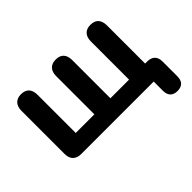

<svg xmlns="http://www.w3.org/2000/svg" viewBox="-125 -743 1127 1127"><g transform="rotate(-45 438.5 -179.5)"><path d="M737.9 76.2V0H137.1Q103.4 0 85.5 -17.9Q67.5 -35.9 67.5 -69.6V-426.8Q67.5 -461.1 85 -479.8Q102.4 -498.4 134.3 -498.4Q167 -498.4 183.9 -480.2Q200.9 -461.9 200.9 -426.8V-110.3H355.6V-426.8Q355.6 -461.1 373 -479.8Q390.5 -498.4 422.3 -498.4Q455 -498.4 472 -480.2Q488.9 -461.9 488.9 -426.8V-110.3H643.6V-426.8Q643.6 -461.1 661.1 -479.8Q678.5 -498.4 710.4 -498.4Q743.1 -498.4 760 -480.2Q777 -461.9 777 -426.8V-44.3L711 -110.3H793.4Q824.7 -110.3 841.4 -94Q858 -77.8 858 -46.5V76.2Q858 106.7 842.8 122.6Q827.5 138.4 798 138.4Q768.8 138.4 753.3 122.5Q737.9 106.5 737.9 76.2Z"/></g></svg>

Font: SN Pro Thin
Style: Regular
Weight: 200
Designer: Tobias Whetton
Foundry: Supernotes
Version: Version 1.003;Glyphs 3.3 (3324)